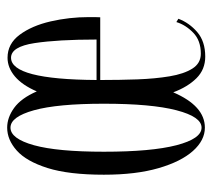

<svg xmlns="http://www.w3.org/2000/svg" viewBox="-48 -518 578 522"><g transform="rotate(-90 241.0 -257.0)"><path d="M155 11Q120.5 11 91.5 -21.5Q62.5 -54 44.8 -115.2Q27 -176.5 27 -263.5Q27 -359 45.2 -416.8Q63.5 -474.5 92.8 -500.5Q122 -526.5 155 -526.5Q182.5 -526.5 208.8 -507.5Q235 -488.5 253.5 -446Q270.5 -485.5 294.2 -505.5Q318 -525.5 345 -525.5Q383 -525.5 407.5 -492.5Q432 -459.5 443.8 -408.5Q455.5 -357.5 455.5 -304.5Q455.5 -296.5 455.5 -288.8Q455.5 -281 455 -273.5H284.5V-272Q284.5 -221 286.2 -172.5Q288 -124 294.5 -85Q301 -46 315.5 -23Q330 0 356 0Q392 0 413.2 -20.8Q434.5 -41.5 442 -66.5L451 -61Q440 -31.5 414.8 -9.8Q389.5 12 348 12Q313 12 289.2 -12Q265.5 -36 251 -75Q214 11 155 11ZM155 2Q184.5 2 202.2 -66.2Q220 -134.5 220 -263.5Q220 -390 202.2 -453.8Q184.5 -517.5 155 -517.5Q125 -517.5 107.2 -453.8Q89.5 -390 89.5 -263.5Q89.5 -134.5 107.2 -66.2Q125 2 155 2ZM345 -516Q286 -516 284.5 -283.5H394.5Q394.5 -388.5 384.8 -452.2Q375 -516 345 -516Z"/></g></svg>

Font: Imbue 100pt Light
Style: Regular
Weight: 300
Designer: Tyler Finck
Foundry: Etcetera Type Company
Version: Version 1.102; ttfautohint (v1.8.3)